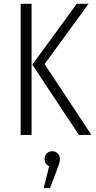

<svg xmlns="http://www.w3.org/2000/svg" viewBox="-20 -705 503 1003"><path d="M145 -685.1V0H87.9V-685.1ZM442.9 -685.1 212.9 -370.1 458 0H392.1L148.9 -367.2L380.9 -685.1ZM252.9 85Q270.5 85 281.7 96.7Q293 108.4 293 126Q293 138.2 289.3 150.1Q285.6 162.1 273.9 191.9L241.2 277.8H208L236.8 164.1Q212.9 151.9 212.9 126Q212.9 108.4 223.9 96.7Q234.9 85 252.9 85Z"/></svg>

Font: Fira Sans Compressed Light
Style: Regular
Weight: 300
Width: 1
Designer: Carrois Corporate & Edenspiekermann AG
Foundry: Carrois Corporate GbR & Edenspiekermann AG
Version: Version 4.203;PS 004.203;hotconv 1.0.88;makeotf.lib2.5.64775